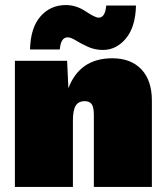

<svg xmlns="http://www.w3.org/2000/svg" viewBox="-20 -741 660 761"><path d="M519 -719Q517 -634 479 -588.5Q441 -543 388 -543Q356 -543 328.5 -555.5Q301 -568 281 -580.5Q261 -593 248 -593Q221 -593 217 -545H99Q101 -631 140.5 -676Q180 -721 241 -721Q282 -721 319.5 -696Q357 -671 371 -671Q397 -671 401 -719ZM425 -510Q499 -510 540.5 -466Q582 -422 582 -342V0H352V-285Q352 -316 343.5 -328Q335 -340 316 -340Q291 -340 280 -322Q269 -304 269 -264V0H39V-500H246L251 -391Q296 -510 425 -510Z"/></svg>

Font: Elaine Sans Black
Style: Regular
Weight: 900
Designer: Wei Huang
Foundry: Wei Huang
Version: Version 2.001;December 24, 2019;FontCreator 12.0.0.2547 64-b